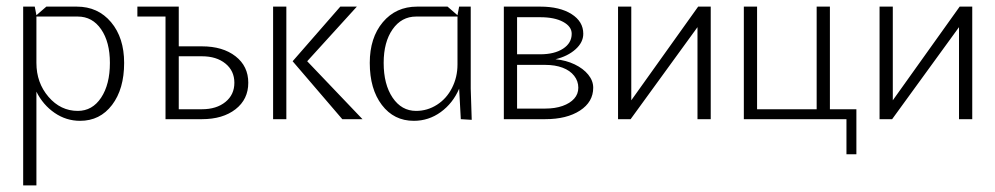

<svg xmlns="http://www.w3.org/2000/svg" viewBox="-20 -360 3007 580"><path d="M50 -340H85L90 -314L120 -340H212Q276 -340 315.5 -293Q355 -246 355 -170Q355 -91 318.5 -43Q282 5 222 5Q180 5 145 -19Q110 -43 90 -83V200H50ZM90 -310V-170Q90 -110 126.5 -67.5Q163 -25 215 -25Q259 -25 285.5 -65Q312 -105 312 -170Q312 -233 285.5 -271.5Q259 -310 215 -310Z M520 -30H590Q634 -30 661 -52Q688 -74 688 -110Q688 -146 661 -168Q634 -190 590 -190H520ZM480 0V-310H395V-340H520V-220H590Q653 -220 691.5 -190Q730 -160 730 -110Q730 -60 691.5 -30Q653 0 590 0Z M1075 0H1014L864 -175L1008 -340H1058L908 -175ZM805 0V-340H845V0Z M1097 -170Q1097 -246 1136.5 -293Q1176 -340 1240 -340H1332L1362 -314L1367 -340H1402V-92L1405 2L1372 0L1367 -92Q1348 -48 1311.5 -21.5Q1275 5 1230 5Q1170 5 1133.5 -43Q1097 -91 1097 -170ZM1139 -170Q1139 -105 1166 -65Q1193 -25 1237 -25Q1271 -25 1300 -43.5Q1329 -62 1345.5 -94.5Q1362 -127 1362 -165V-310H1237Q1193 -310 1166 -271.5Q1139 -233 1139 -170Z M1502 0V-340H1612Q1671 -340 1706.5 -317.5Q1742 -295 1742 -258Q1742 -232 1718.5 -211Q1695 -190 1658 -181Q1690 -178 1716 -165.5Q1742 -153 1757 -134.5Q1772 -116 1772 -95Q1772 -52 1732 -26Q1692 0 1627 0ZM1542 -32H1627Q1657 -32 1679.5 -40Q1702 -48 1714.5 -62Q1727 -76 1727 -95Q1727 -115 1714.5 -131Q1702 -147 1679.5 -155.5Q1657 -164 1627 -164H1542ZM1542 -196H1612Q1655 -196 1681 -213Q1707 -230 1707 -258Q1707 -280 1681 -294Q1655 -308 1612 -308H1542Z M1847 0V-340H1887V-57L2089 -340H2127V0H2087V-278L1885 0Z M2227 0V-340H2267V-30H2447V-340H2487V-30H2567V106H2537V0Z M2637 0V-340H2677V-57L2879 -340H2917V0H2877V-278L2675 0Z"/></svg>

Font: Glametrix
Style: Light
Weight: 300
Designer: gluk
Foundry: gluk
Version: Version 0.40